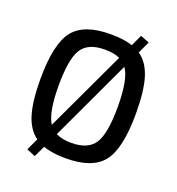

<svg xmlns="http://www.w3.org/2000/svg" viewBox="-144 -867 957 1041"><g transform="rotate(20 334.5 -346.0)"><path d="M543 -731 511 -662Q564 -625 587 -549.5Q610 -474 610 -345Q610 -143 549 -65Q488 13 334 13Q255 13 204 -6L173 59L123 38L155 -31Q104 -68 81.5 -143Q59 -218 59 -345Q59 -547 120 -625Q181 -703 334 -703Q412 -703 462 -686L492 -751ZM202 -132 421 -598Q388 -614 334 -614Q237 -614 200.5 -556Q164 -498 164 -345Q164 -191 202 -132ZM464 -562 245 -94Q280 -76 334 -76Q431 -76 468 -134Q505 -192 505 -345Q505 -506 464 -562Z"/></g></svg>

Font: Exo 2.0 Medium
Style: Regular
Weight: 500
Designer: Natanael Gama
Version: Version 1.001;PS 001.001;hotconv 1.0.70;makeotf.lib2.5.58329